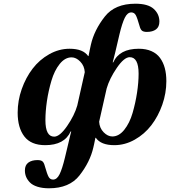

<svg xmlns="http://www.w3.org/2000/svg" viewBox="-20 -762 907 1024"><path d="M508.8 -112.8Q510.7 -79.1 532.7 -56.6Q554.7 -34.2 579.1 -34.2Q614.3 -34.2 642.8 -69.8Q671.4 -105.5 687 -159.2Q702.6 -212.9 710.9 -267.6Q719.2 -322.3 719.2 -369.1Q719.2 -457 671.9 -457Q642.1 -457 603 -399.9Q564 -342.8 548.8 -290ZM222.2 -121.1Q222.2 -33.2 269 -33.2Q298.8 -33.2 337.9 -89.8Q377 -146.5 392.1 -199.2L432.1 -377Q430.2 -410.6 408.2 -433.3Q386.2 -456.1 361.8 -456.1Q326.7 -456.1 298.3 -420.7Q270 -385.3 254.2 -331.3Q238.3 -277.3 230.2 -222.7Q222.2 -168 222.2 -121.1ZM74.2 -161.1Q74.2 -225.1 95.9 -286.9Q117.7 -348.6 154.1 -396Q190.4 -443.4 242.4 -472.7Q294.4 -502 351.1 -502Q423.3 -502 450.2 -462.9H452.1Q458 -491.2 459 -497.1L464.8 -523.9Q482.4 -601.6 539.1 -673.8Q592.8 -742.2 702.1 -742.2Q769.5 -742.2 799.8 -714.6Q830.1 -687 830.1 -647Q830.1 -618.7 812 -605.2Q793.9 -591.8 763.2 -591.8Q745.6 -591.8 737.3 -598.4Q729 -605 724.1 -624Q711.9 -667.5 703.9 -681.6Q695.8 -695.8 680.2 -695.8Q659.7 -695.8 645.5 -667Q631.3 -638.2 617.2 -579.1L594.2 -481L581.1 -429.2H584Q616.7 -502 720.2 -502Q758.8 -502 787.6 -489.3Q816.4 -476.6 833.5 -453.1Q850.6 -429.7 858.9 -398.9Q867.2 -368.2 867.2 -329.1Q867.2 -265.1 845.5 -203.4Q823.7 -141.6 787.1 -94Q750.5 -46.4 698.5 -17.1Q646.5 12.2 589.8 12.2Q518.1 12.2 491.2 -26.9H488.8Q482.9 1 481.9 6.8L478 23.9Q460.4 101.6 403.8 173.8Q350.1 242.2 241.2 242.2Q206.1 242.2 179.9 233.9Q153.8 225.6 139.9 211.4Q126 197.3 119.4 181.4Q112.8 165.5 112.8 147Q112.8 118.7 131.1 105.2Q149.4 91.8 180.2 91.8Q197.8 91.8 206.1 98.4Q214.4 105 219.2 124Q231.4 167.5 239.5 181.6Q247.6 195.8 263.2 195.8Q283.7 195.8 297.9 167Q312 138.2 326.2 79.1L347.2 -8.8Q349.6 -19.5 354.5 -40L359.9 -61H356.9Q323.7 12.2 221.2 12.2Q145.5 12.2 109.9 -34.2Q74.2 -80.6 74.2 -161.1Z"/></svg>

Font: Linguistics Pro
Style: Bold Italic
Weight: 700
Italic angle: -12°
Designer: Stefan Peev, Context Ltd
Foundry: Stefan Peev, Context Ltd
Version: Version 001.000